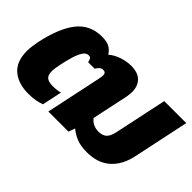

<svg xmlns="http://www.w3.org/2000/svg" viewBox="-80 -851 1161 1161"><g transform="rotate(45 501.0 -270.0)"><path d="M200 10Q115 10 63.5 -33.5Q12 -77 12 -168Q12 -187 15 -208Q18 -229 22 -252Q53 -399 112 -474.5Q171 -550 274 -550Q314 -550 337.5 -537Q361 -524 376 -499Q405 -524 445 -537Q485 -550 521 -550Q581 -550 609.5 -520Q638 -490 638 -441Q638 -431 636.5 -419.5Q635 -408 633 -396L584 -166Q595 -150 615.5 -139Q636 -128 662 -128Q698 -128 716 -145.5Q734 -163 742 -201L814 -540H1002L926 -181Q907 -90 850.5 -40Q794 10 701 10Q648 10 612.5 -4.5Q577 -19 550 -42L535 0H363L439 -359Q441 -368 442 -375.5Q443 -383 443 -389Q443 -413 419 -413Q396 -413 378 -381H322Q319 -396 314.5 -404.5Q310 -413 295 -413Q274 -413 259.5 -390.5Q245 -368 234 -331.5Q223 -295 214 -252Q205 -212 205 -186Q205 -154 221 -140.5Q237 -127 274 -127Q290 -127 306.5 -129Q323 -131 336 -135L309 -8Q289 0 262 5Q235 10 200 10Z"/></g></svg>

Font: Kanit
Style: Bold Italic
Weight: 700
Italic angle: -12°
Designer: Katatrad Team
Foundry: CadsonDemak
Version: Version 2.000; ttfautohint (v1.8.3)